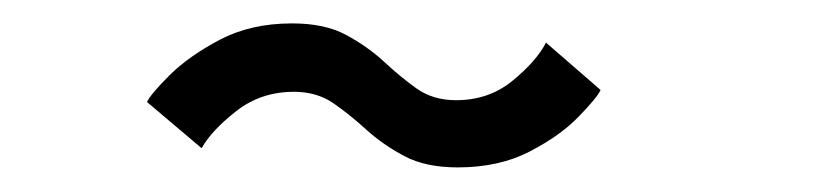

<svg xmlns="http://www.w3.org/2000/svg" viewBox="-20 -468 690 160"><path d="M361.5 -328.5Q334.5 -328.5 316.8 -338Q299 -347.5 285.2 -360Q271.5 -372.5 257.8 -382Q244 -391.5 225 -391.5Q197.5 -391.5 177 -375.5Q156.5 -359.5 148 -344.5L102.5 -383Q105.5 -389.5 121.2 -405.2Q137 -421 163 -434.8Q189 -448.5 223.5 -448.5Q250.5 -448.5 268.2 -439Q286 -429.5 299.8 -416.8Q313.5 -404 327.2 -394.2Q341 -384.5 360 -384.5Q387.5 -384.5 407.2 -400.8Q427 -417 435 -432.5L480.5 -393Q477.5 -386.5 462.2 -370.8Q447 -355 421.5 -341.8Q396 -328.5 361.5 -328.5Z"/></svg>

Font: Trispace Light
Style: Regular
Weight: 300
Designer: Tyler Finck
Foundry: Etcetera Type Company
Version: Version 1.210; ttfautohint (v1.8.3)